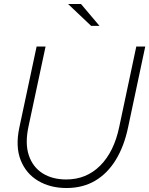

<svg xmlns="http://www.w3.org/2000/svg" viewBox="-20 -934 750 965"><path d="M314 11Q233 11 172 -25Q111 -61 84 -129Q57 -197 77 -292L164 -700H209L123 -297Q105 -212 125 -153Q145 -94 194 -63Q243 -32 313 -32Q414 -32 483.5 -101.5Q553 -171 579 -295L665 -700H710L624 -295Q604 -199 562 -130.5Q520 -62 458 -25.5Q396 11 314 11ZM438 -804 322 -914H387L480 -804Z"/></svg>

Font: Red Hat Display
Style: Italic
Weight: 300
Italic angle: -12°
Designer: Pentagram, MCKL
Foundry: Pentagram, MCKL
Version: Version 1.023